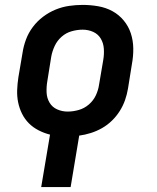

<svg xmlns="http://www.w3.org/2000/svg" viewBox="-20 -548 640 783"><path d="M148 215 184 1Q160 -5 137.5 -16.5Q115 -28 98 -45Q81 -62 70 -84Q59 -106 54 -130.5Q49 -155 50 -181Q51 -207 55 -233L72 -333Q76 -360 86 -387Q96 -414 114 -438Q132 -462 156 -480Q180 -498 207 -509Q234 -520 262 -524Q290 -528 317 -528Q349 -528 380.5 -522.5Q412 -517 438.5 -502.5Q465 -488 484.5 -464.5Q504 -441 513.5 -412Q523 -383 523.5 -351Q524 -319 518 -287L502 -187Q498 -163 490 -140Q482 -117 468.5 -95.5Q455 -74 436.5 -56Q418 -38 396 -25.5Q374 -13 350 -5.5Q326 2 303 5L268 215ZM256 -93Q278 -93 301 -99.5Q324 -106 342.5 -122Q361 -138 371 -159.5Q381 -181 384 -203L401 -303Q405 -326 403.5 -349Q402 -372 391 -390.5Q380 -409 360 -418Q340 -427 317 -427Q295 -427 272 -420.5Q249 -414 231 -398Q213 -382 203 -360.5Q193 -339 189 -317L173 -217Q169 -194 170 -171Q171 -148 182 -129.5Q193 -111 213 -102Q233 -93 256 -93Z"/></svg>

Font: Iosevka Extended
Style: Bold Italic
Weight: 700
Width: 7
Italic angle: -9°
Monospace: yes
Designer: Belleve Invis
Foundry: Belleve Invis
Version: Version 32.5.0; ttfautohint (v1.8.4)